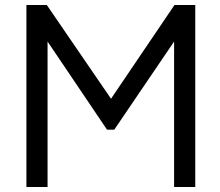

<svg xmlns="http://www.w3.org/2000/svg" viewBox="-20 -743 880 767"><path d="M407.5 -225 170 -577V4H85.5V-723H167L423.5 -348.5L677 -723H760V4H675.5V-577L436.5 -225Z"/></svg>

Font: MM Phetkon
Style: Regular
Weight: 400
Designer: Khon Soe Zaw Thu
Version: Version 1.00 July 15, 2016, initial release